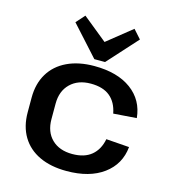

<svg xmlns="http://www.w3.org/2000/svg" viewBox="-116 -882 883 986"><g transform="rotate(15 325.0 -389.0)"><path d="M328 9Q244 9 183.5 -19.5Q123 -48 90.5 -102Q58 -156 58 -231V-309Q58 -383 90.5 -437Q123 -491 184 -520Q245 -549 328 -549Q451 -549 524.5 -495Q598 -441 607 -347L484 -338Q473 -396 436 -426.5Q399 -457 334 -457Q266 -457 225.5 -417.5Q185 -378 185 -311V-229Q185 -161 225 -122Q265 -83 334 -83Q398 -83 435.5 -114Q473 -145 484 -202L607 -193Q598 -100 524 -45.5Q450 9 328 9ZM518 -741 375 -583H318L175 -741L216 -787L380 -654H311L477 -787Z"/></g></svg>

Font: Pathway Extreme 12pt SemiBold
Style: Regular
Weight: 600
Version: Version 1.001;gftools[0.9.26]